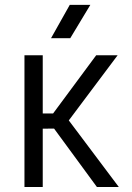

<svg xmlns="http://www.w3.org/2000/svg" viewBox="-20 -750 531 770"><path d="M78.1 -528.3H151.4V-294.9H192.9L365.7 -528.3H451.7L255.9 -267.1L456.5 0H368.7L196.8 -234.4L151.4 -233.9V0H78.1ZM342.3 -730.5 261.7 -596.7H184.6L259.8 -730.5Z"/></svg>

Font: Gidole
Style: Regular
Weight: 400
Version: Version 2.100; ttfautohint (v1.8.4.7-5d5b)